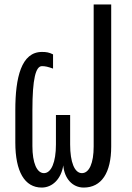

<svg xmlns="http://www.w3.org/2000/svg" viewBox="-20 -835 596 865"><path d="M168 10C217 10 256 -30 265 -90C270 -30 307 10 357 10C437 10 481 -56 481 -175V-815H402V-175C402 -100 382 -55 349 -55C316 -55 296 -104 296 -184V-317H232V-184C232 -104 211 -55 178 -55C146 -55 126 -101 126 -177V-339C126 -480 141 -537 169 -537C185 -537 196 -534 219 -526V-590C201 -599 189 -601 169 -601C76 -601 49 -486 49 -339V-193C49 -62 91 10 168 10Z"/></svg>

Font: Vanilla Cream Book
Style: Regular
Weight: 400
Designer: Jeremy Tribby, Jinavaṁso
Foundry: Tribby Type
Version: Version 1.422;Glyphs 3.1.2 (3151)